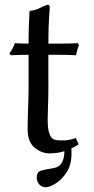

<svg xmlns="http://www.w3.org/2000/svg" viewBox="-20 -640 400 814"><path d="M173.8 153.8Q156.7 153.8 146.2 141.6Q135.7 129.4 135.7 113.3Q135.7 89.8 152.3 84.2Q168.9 78.6 187.5 76.2Q198.2 74.2 207.8 72.5Q217.3 70.8 224.6 66.9Q239.7 58.6 246.3 41Q252.9 23.4 252.9 3.9V1Q223.6 10.3 190.9 10.3Q154.8 10.3 126 -14.6Q97.2 -39.6 97.2 -91.3Q97.2 -106.9 97.7 -135.5Q98.1 -164.1 99.6 -197.5Q101.1 -231 101.1 -262.7V-407.7Q83 -407.7 61.3 -407.2Q39.6 -406.7 25.4 -405.8L20 -413.6Q28.3 -424.8 33.2 -434.3Q38.1 -443.8 43.5 -457Q52.7 -456.1 68.8 -455.6Q85 -455.1 101.1 -455.1Q101.1 -501.5 102.5 -532Q104 -562.5 105 -590.3L106.9 -593.8Q133.3 -597.7 147.2 -605.2Q161.1 -612.8 181.2 -620.1Q190.9 -620.1 190.9 -609.9Q189 -578.6 187.7 -559.1Q186.5 -539.6 185.8 -517.1Q185.1 -494.6 185.1 -455.1H235.4Q252.9 -455.1 274.2 -455.6Q295.4 -456.1 309.6 -457L314.5 -449.2Q306.6 -428.2 302.2 -405.8Q291.5 -406.7 268.1 -407.2Q244.6 -407.7 225.6 -407.7H185.1V-274.4Q185.1 -226.6 183.6 -192.1Q182.1 -157.7 182.1 -133.3Q182.1 -91.3 190.2 -70.6Q198.2 -49.8 217.3 -46.4Q237.8 -43.5 257.3 -44.9Q276.9 -46.4 301.3 -54.7L313.5 -28.3Q306.6 -23.4 298.6 -19.3Q290.5 -15.1 282.2 -10.3Q283.2 -5.4 283.2 0Q283.2 5.4 283.2 10.3Q283.2 58.6 262.5 90.3Q241.7 122.1 215.8 137.9Q189.9 153.8 173.8 153.8Z"/></svg>

Font: Kurinto Seri
Style: Regular
Weight: 400
Designer: Kurinto was developed by Clint Goss from a range of fonts that are compatible with the SIL Open Font License Version 1.1
Foundry: Clinton F. Goss
Version: Version 2.196; July 25, 2020